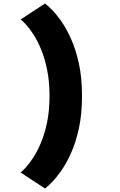

<svg xmlns="http://www.w3.org/2000/svg" viewBox="-20 -846 690 1105"><path d="M239 239 99 147Q109 138.5 128.8 117.2Q148.5 96 171.8 60.5Q195 25 216.2 -25.8Q237.5 -76.5 251.2 -143.2Q265 -210 265 -294Q265 -377.5 251.2 -444.2Q237.5 -511 216.5 -561.8Q195.5 -612.5 172.2 -648.2Q149 -684 129 -705.2Q109 -726.5 99 -734L239 -826Q250.5 -817.5 275.5 -793.2Q300.5 -769 330.5 -727Q360.5 -685 388.2 -623.8Q416 -562.5 434 -480.5Q452 -398.5 452 -294Q452 -189 434 -106.8Q416 -24.5 388.2 36.5Q360.5 97.5 330.5 139.5Q300.5 181.5 275.5 206Q250.5 230.5 239 239Z"/></svg>

Font: Trispace Thin ExtraBold
Style: Regular
Weight: 800
Version: Version 1.210